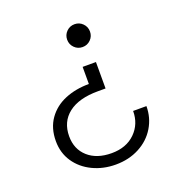

<svg xmlns="http://www.w3.org/2000/svg" viewBox="-130 -705 900 949"><g transform="rotate(-20 320.0 -231.0)"><path d="M330 -290V-380H400V-241H360Q259 -241 204.5 -198.5Q150 -156 150 -80Q150 -12 196 29Q242 70 320 70Q397 70 443.5 24.5Q490 -21 490 -90H560Q560 -29 529.5 21.5Q499 72 444 101Q389 130 320 130Q254 130 199 103.5Q144 77 112 29.5Q80 -18 80 -80Q80 -148 113.5 -195.5Q147 -243 203.5 -266.5Q260 -290 330 -290ZM424 -532Q424 -507 406.5 -489.5Q389 -472 364 -472Q339 -472 321.5 -489.5Q304 -507 304 -532Q304 -557 321.5 -574.5Q339 -592 364 -592Q389 -592 406.5 -574.5Q424 -557 424 -532Z"/></g></svg>

Font: Goli Light
Style: Regular
Weight: 300
Designer: jaikishan Patel
Foundry: MagicType
Version: Version 1.000